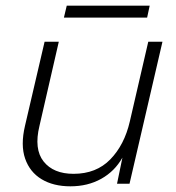

<svg xmlns="http://www.w3.org/2000/svg" viewBox="-20 -647 621 676"><path d="M228 9Q168 9 126.5 -16Q85 -41 68.5 -88.5Q52 -136 68 -204L137 -500H187L119 -204Q99 -122 133.5 -78.5Q168 -35 239 -35Q319 -35 368.5 -86Q418 -137 437 -219L502 -500H552L436 0H392L411 -92Q384 -44 336.5 -17.5Q289 9 228 9ZM507 -627 498 -585H205L215 -627Z"/></svg>

Font: Work Sans Light
Style: Italic
Weight: 300
Italic angle: -13°
Designer: Wei Huang
Foundry: Wei Huang
Version: Version 2.010; ttfautohint (v1.8.3)